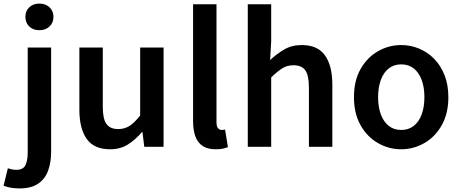

<svg xmlns="http://www.w3.org/2000/svg" viewBox="-71 -821 2574 1074"><path d="M38 233Q8 233 -13.5 228.5Q-35 224 -51 218L-27 120Q-17 124 -4.5 126.5Q8 129 21 129Q58 129 71 103.5Q84 78 84 30V-555H215V28Q215 86 198.5 132.5Q182 179 143 206Q104 233 38 233ZM149 -652Q115 -652 93 -672.5Q71 -693 71 -727Q71 -760 93 -780.5Q115 -801 149 -801Q183 -801 205.5 -780.5Q228 -760 228 -727Q228 -693 205.5 -672.5Q183 -652 149 -652Z M545 14Q455 14 414 -44Q373 -102 373 -207V-555H504V-223Q504 -156 524.5 -127.5Q545 -99 590 -99Q626 -99 654 -117Q682 -135 713 -175V-555H844V0H736L726 -82H723Q686 -39 644 -12.5Q602 14 545 14Z M1135 14Q1089 14 1061 -5.5Q1033 -25 1021 -60.5Q1009 -96 1009 -143V-797H1140V-137Q1140 -113 1149 -103.5Q1158 -94 1168 -94Q1172 -94 1176 -94.5Q1180 -95 1188 -96L1204 2Q1192 7 1175.5 10.5Q1159 14 1135 14Z M1315 0V-797H1446V-591L1440 -485Q1475 -518 1517.5 -543.5Q1560 -569 1617 -569Q1706 -569 1747 -511Q1788 -453 1788 -348V0H1657V-331Q1657 -400 1636.5 -428Q1616 -456 1571 -456Q1535 -456 1507.5 -438.5Q1480 -421 1446 -388V0Z M2173 14Q2104 14 2043.5 -20.5Q1983 -55 1946 -120.5Q1909 -186 1909 -277Q1909 -370 1946 -435Q1983 -500 2043.5 -534.5Q2104 -569 2173 -569Q2225 -569 2272.5 -549.5Q2320 -530 2357 -492.5Q2394 -455 2415.5 -401Q2437 -347 2437 -277Q2437 -186 2400 -120.5Q2363 -55 2302.5 -20.5Q2242 14 2173 14ZM2173 -94Q2214 -94 2243 -116.5Q2272 -139 2287.5 -180.5Q2303 -222 2303 -277Q2303 -333 2287.5 -374.5Q2272 -416 2243 -438.5Q2214 -461 2173 -461Q2133 -461 2104 -438.5Q2075 -416 2059.5 -374.5Q2044 -333 2044 -277Q2044 -222 2059.5 -180.5Q2075 -139 2104 -116.5Q2133 -94 2173 -94Z"/></svg>

Font: Noto Sans HK SemiBold
Style: Regular
Weight: 600
Version: Version 2.004-H2;hotconv 1.0.118;makeotfexe 2.5.65603